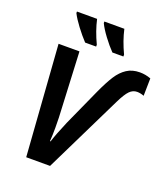

<svg xmlns="http://www.w3.org/2000/svg" viewBox="-165 -1051 1016 1165"><g transform="rotate(20 343.0 -468.0)"><path d="M91 -714H226L246 -294Q247 -272 247 -228Q247 -180 244 -141H248Q264 -192 302 -281L410 -520Q443 -592 469.5 -633Q496 -674 531 -697Q566 -720 615 -720Q651 -720 686 -707L684 -594Q661 -603 639 -603Q612 -603 591 -581.5Q570 -560 543 -505L296 0H142ZM129 -926V-936H259Q275 -864 311 -788V-776H240Q209 -809 177 -851.5Q145 -894 129 -926ZM306 -926V-936H435Q451 -864 487 -788V-776H416Q385 -808 353 -851Q321 -894 306 -926Z"/></g></svg>

Font: Noto Sans Display
Style: Bold Italic
Weight: 700
Italic angle: -12°
Designer: Monotype Design team
Foundry: Monotype Imaging Inc.
Version: Version 1.000